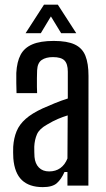

<svg xmlns="http://www.w3.org/2000/svg" viewBox="-20 -780 444 807"><path d="M160 6.5Q103 6.5 72 -23Q41 -52.5 36 -114.5Q35.5 -127 35.2 -139.2Q35 -151.5 35.5 -163.5Q38 -200 49.8 -228.5Q61.5 -257 87.8 -280.2Q114 -303.5 159.5 -324.5Q184 -335.5 211 -346.5Q238 -357.5 265 -366V-479Q265 -511.5 251 -525.8Q237 -540 202.5 -540Q173 -540 155.2 -527.8Q137.5 -515.5 136 -484.5Q135.5 -471 135.2 -451.8Q135 -432.5 135.2 -414.8Q135.5 -397 136 -388.5H49.5Q49 -408 48.5 -430.5Q48 -453 48.5 -473.5Q51 -520 66.5 -549.5Q82 -579 115.8 -593.5Q149.5 -608 206 -608Q262.5 -608 294.2 -593Q326 -578 339 -545.5Q352 -513 352 -461L351.5 0H263.5V-57H251Q237.5 -26.5 218.8 -10Q200 6.5 160 6.5ZM186.5 -59.5Q214 -59.5 233.5 -73.5Q253 -87.5 263.5 -114L264.5 -295Q244.5 -289 223.8 -280.2Q203 -271.5 178 -256.5Q145.5 -238.5 135.5 -215.8Q125.5 -193 124 -163.5Q124 -150 124.2 -140.5Q124.5 -131 125 -120.5Q127.5 -92 143.5 -75.8Q159.5 -59.5 186.5 -59.5ZM87.5 -640.5 165 -760.5H223L300.5 -640.5H237L194 -711L151.5 -640.5Z"/></svg>

Font: Big Shoulders Text Thin Medium
Style: Regular
Weight: 500
Version: Version 2.002